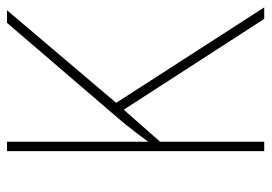

<svg xmlns="http://www.w3.org/2000/svg" viewBox="-130 -624 754 533"><g transform="rotate(-90 246.5 -357.0)"><path d="M493 0 228 -411 485 -714H450L172 -390C150 -362 132 -339 120 -322V-714H94V0H120V-289L209 -390L461 0Z"/></g></svg>

Font: Noto Sans Devanagari SemiCondensed Thin
Style: Regular
Weight: 100
Width: 4
Designer: Jelle Bosma - Monotype Design Team
Foundry: Monotype Imaging Inc.
Version: Version 2.004